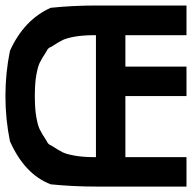

<svg xmlns="http://www.w3.org/2000/svg" viewBox="-20 -687 707 707"><path d="M666.7 0H333.3Q248.3 0 166.7 -8.3Q70.8 -45 16.7 -166.7Q0 -248.3 0 -333.3Q0 -418.3 16.7 -500Q68.3 -614.2 166.7 -658.3Q248.3 -666.7 333.3 -666.7H666.7V-557.5H441.7V-441.7H666.7V-333.3H441.7V-108.3H666.7ZM333.3 -108.3V-557.5Q285 -557.5 255.4 -552.1Q225.8 -546.7 211.7 -540Q197.5 -533.3 166.7 -513.3V-514.2Q155 -508.3 152.5 -500Q132.5 -469.2 125.8 -455Q119.2 -440.8 113.8 -411.2Q108.3 -381.7 108.3 -333.3Q108.3 -285 113.8 -255.4Q119.2 -225.8 125.8 -211.7Q132.5 -197.5 152.5 -166.7Q155.8 -157.5 166.7 -151.7V-152.5Q197.5 -132.5 211.7 -125.8Q225.8 -119.2 255.4 -113.8Q285 -108.3 333.3 -108.3Z"/></svg>

Font: 0xA000-Mono
Style: Mono-Bold
Weight: 700
Version: Version 0.1